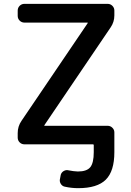

<svg xmlns="http://www.w3.org/2000/svg" viewBox="-20 -774 685 1001"><path d="M72.3 -718.8Q72.3 -733.4 82.5 -743.7Q92.8 -753.9 107.4 -753.9H541Q555.7 -753.9 565.9 -743.7Q576.2 -733.4 576.2 -718.8V-693.4Q576.2 -659.2 556.6 -630.9L211.9 -122.1Q209 -118.2 212.9 -118.2H541Q555.7 -118.2 565.9 -107.9Q576.2 -97.7 576.2 -84V-69.3V-25.4V19.5Q576.2 118.2 531.7 162.6Q487.3 207 387.7 207Q352.5 207 317.4 199.2Q303.7 196.3 296.4 183.6Q289.1 170.9 293 157.2L296.9 136.7Q300.8 124 313 117.2Q325.2 110.4 338.9 114.3Q362.3 119.1 385.7 120.1Q432.6 120.1 450.7 97.7Q468.8 75.2 468.8 19.5V-17.6Q468.8 -21.5 464.8 -21.5H107.4Q92.8 -21.5 82.5 -31.7Q72.3 -42 72.3 -56.6V-80.1Q72.3 -115.2 91.8 -143.6L436.5 -652.3Q439.5 -656.2 435.5 -656.2H107.4Q92.8 -656.2 82.5 -666.5Q72.3 -676.8 72.3 -691.4Z"/></svg>

Font: Gen Jyuu GothicL Medium
Style: Regular
Weight: 500
Designer: [Source Han Sans]
Ryoko NISHIZUKA  (kana & ideographs); Paul D. Hunt (Latin, Greek & Cyrillic); Wenlong ZHANG  (bopomofo
Version: Version 1.002.20150607